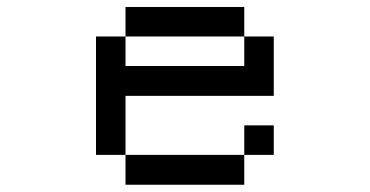

<svg xmlns="http://www.w3.org/2000/svg" viewBox="-20 -462 1040 540"><path d="M333 -276.4H667V-359.4H333ZM250 -26.4V-359.4H333V-442.4H667V-359.4H750V-192.4H333V-26.4ZM667 -26.4V57.6H333V-26.4ZM667 -26.4V-109.4H750V-26.4Z"/></svg>

Font: KH Dot kagurazaka 12
Style: Regular
Weight: 400
Designer: Original version for X68000 by Keitarou Hiraki (http://hp.vector.co.jp/authors/VA000874/) / TrueType conversion by Homem
Version: Version 1.00.20150527